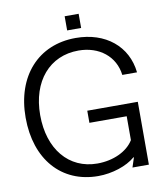

<svg xmlns="http://www.w3.org/2000/svg" viewBox="-93 -925 870 1014"><g transform="rotate(-10 342.0 -418.0)"><path d="M625 -337H354V-272H554V-144C520 -88 444 -53 359 -53C206 -53 105 -174 105 -357C105 -539 208 -658 363 -658C474 -658 557 -592 569 -491H648C633 -633 520 -726 360 -726C159 -726 27 -580 27 -357C27 -133 155 13 352 13C427 13 506 -13 551 -52H554L537 0H625ZM323 -773H398V-849H323Z"/></g></svg>

Font: Non Bureau Light
Style: Regular
Weight: 300
Designer: Jona Saucedo
Foundry: Non Foundry
Version: Version 1.000;FEAKit 1.0